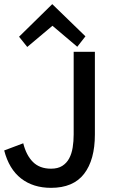

<svg xmlns="http://www.w3.org/2000/svg" viewBox="-21 -884 587 915"><path d="M431.2 -243.2Q431.2 -122.1 379.6 -55.4Q328.1 11.2 222.2 11.2Q137.2 11.2 79.6 -33.4Q22 -78.1 -1 -167L89.8 -201.2Q104 -144 136 -112.1Q168 -80.1 222.2 -80.1Q254.9 -80.1 275.9 -93.5Q296.9 -106.9 308.8 -129.4Q320.8 -151.9 325.4 -181.4Q330.1 -210.9 330.1 -243.2V-637.2H431.2ZM386.2 -710.9 347.2 -661.1 229 -761.2 108.9 -660.2 69.8 -709 228 -864.3Z"/></svg>

Font: Anonymous Pro
Style: Bold
Weight: 700
Monospace: yes
Designer: Mark Simonson
Version: Version 1.003